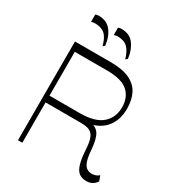

<svg xmlns="http://www.w3.org/2000/svg" viewBox="-220 -1085 1132 1229"><g transform="rotate(30 345.5 -470.5)"><path d="M605 8Q574 8 552.5 -7Q531 -22 519 -60.5Q507 -99 503 -168Q500 -221 488.5 -249Q477 -277 454 -287.5Q431 -298 391 -298H119V-348H352Q464 -348 516.5 -393.5Q569 -439 569 -515Q569 -588 522.5 -630Q476 -672 367 -672H129V0H97V-730H360Q449 -730 501.5 -705Q554 -680 577.5 -634Q601 -588 601 -523Q601 -440 557.5 -386Q514 -332 428 -316L432 -334Q485 -327 507 -293Q529 -259 535 -177Q539 -125 549.5 -97.5Q560 -70 576.5 -60Q593 -50 613 -50Q630 -50 644 -56Q658 -62 665 -70L679 -32Q669 -15 650.5 -3.5Q632 8 605 8ZM433 -791Q417 -846 391 -870.5Q365 -895 318 -895Q311 -895 304 -893.5Q297 -892 291 -890V-944Q301 -949 315 -949Q376 -949 407.5 -907Q439 -865 446 -803ZM265 -791Q251 -847 224.5 -871Q198 -895 151 -895Q144 -895 136.5 -893.5Q129 -892 123 -890V-944Q132 -949 148 -949Q206 -949 238.5 -908.5Q271 -868 278 -803Z"/></g></svg>

Font: Savate ExtraLight
Style: Regular
Weight: 200
Designer: Max Esnée
Foundry: Plomb Type
Version: Version 2.000